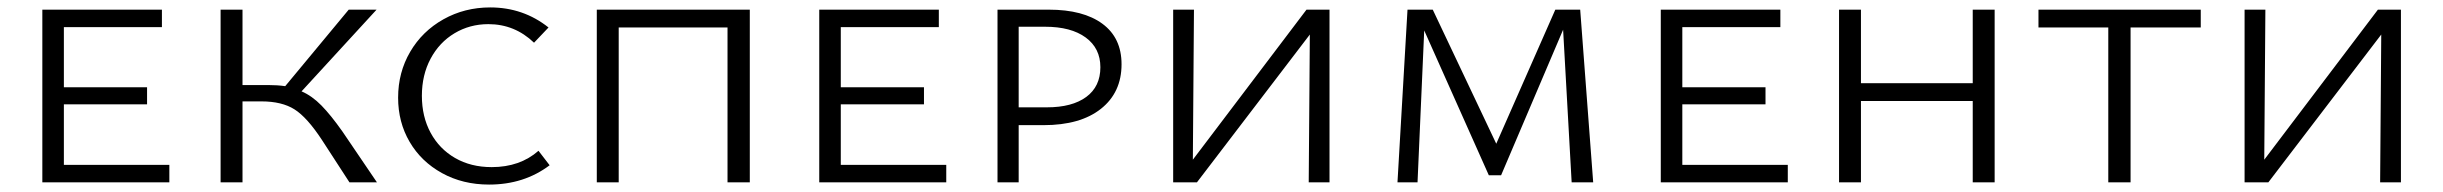

<svg xmlns="http://www.w3.org/2000/svg" viewBox="-20 -491 6579 517"><path d="M436 -47V0H94V-465H416V-418H152V-256H376V-210H152V-47Z M995 0H921L847 -114Q807 -175 773 -196.5Q739 -218 684 -218H633V0H574V-465H633V-262H702Q727 -262 748 -259L919 -465H994L792 -245Q820 -233 845.5 -207Q871 -181 902 -137Z M1052 -228Q1052 -296 1084.5 -351.5Q1117 -407 1174 -439Q1231 -471 1300 -471Q1389 -471 1457 -417L1418 -376Q1366 -426 1295 -426Q1245 -426 1204 -401.5Q1163 -377 1139.5 -333Q1116 -289 1116 -233Q1116 -177 1139.5 -133.5Q1163 -90 1205.5 -65.5Q1248 -41 1304 -41Q1380 -41 1430 -85L1460 -46Q1391 6 1297 6Q1226 6 1170 -25Q1114 -56 1083 -109Q1052 -162 1052 -228Z M1999 0H1939V-417H1646V0H1587V-465H1999Z M2528 -47V0H2186V-465H2508V-418H2244V-256H2468V-210H2244V-47Z M3000 -318Q3000 -242 2944.5 -198Q2889 -154 2790 -154H2723V0H2666V-465H2804Q2897 -465 2948.5 -427Q3000 -389 3000 -318ZM2943 -310Q2943 -361 2903.5 -390Q2864 -419 2794 -419H2723V-202H2799Q2867 -202 2905 -230Q2943 -258 2943 -310Z M3560 0H3504L3507 -398L3203 0H3139V-465H3195L3192 -61L3498 -465H3560Z M4212 0 4189 -411 4022 -19H3989L3815 -409L3797 0H3743L3770 -465H3838L4009 -104L4168 -465H4235L4270 0Z M4794 -47V0H4452V-465H4774V-418H4510V-256H4734V-210H4510V-47Z M5351 -465V0H5292V-219H4991V0H4932V-465H4991V-267H5292V-465Z M5906 -417H5717V0H5657V-417H5469V-465H5906Z M6445 0H6389L6392 -398L6088 0H6024V-465H6080L6077 -61L6383 -465H6445Z"/></svg>

Font: Ysabeau SC Semilight
Style: Regular
Weight: 300
Designer: Christian Thalmann (Catharsis Fonts)
Version: Version 0.003